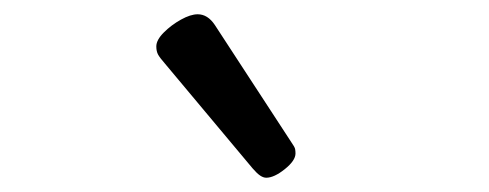

<svg xmlns="http://www.w3.org/2000/svg" viewBox="-20 -859 685 269"><path d="M353 -610Q349 -610 344.5 -613Q340 -616 334 -623L211 -770Q204 -778 201.5 -782.5Q199 -787 199 -794Q199 -803 209.5 -813.5Q220 -824 233.5 -831.5Q247 -839 257 -839Q271 -839 281 -824L388 -660Q393 -653 393.5 -650Q394 -647 394 -644Q394 -634 379 -622Q364 -610 353 -610Z"/></svg>

Font: Playwrite PE
Style: Regular
Weight: 400
Designer: Veronika Burian, José Scaglione
Foundry: TypeTogether
Version: Version 1.002